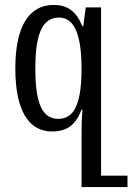

<svg xmlns="http://www.w3.org/2000/svg" viewBox="-20 -522 536 777"><path d="M327 -492 317 -416H313C290 -474 255 -502 197 -502C97 -502 42 -415 42 -245C42 -72 98 10 190 10C253 10 286 -17 310 -78H314C310 -39 310 -6 310 41V235H496V189H389V-492ZM215 -41C147 -41 123 -113 123 -244C123 -375 147 -451 219 -451C282 -451 310 -379 310 -244C310 -83 271 -41 215 -41Z"/></svg>

Font: Noto Serif Armenian ExtraCondensed Medium
Style: Regular
Weight: 500
Width: 2
Designer: Monotype Design Team
Foundry: Monotype Imaging Inc.
Version: Version 2.008